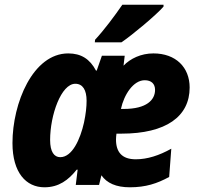

<svg xmlns="http://www.w3.org/2000/svg" viewBox="-20 -786 843 816"><path d="M384 -617 383 -606H496C542 -637 645 -723 675 -758V-766H500C467 -718 423 -659 384 -617ZM169 10C230 10 271 -21 306 -65H310L302 0H401L411 -41C434 -8 473 10 532 10C599 10 648 -6 699 -34L708 -154C656 -125 606 -109 557 -109C498 -109 473 -140 473 -193C473 -202 474 -209 475 -218H496C686 -218 786 -291 786 -414C786 -500 727 -559 632 -559C579 -559 534 -537 505 -507L510 -549H413L391 -486H388C362 -535 325 -559 270 -559C120 -559 33 -348 33 -178C33 -52 91 10 169 10ZM506 -323H494C507 -384 547 -445 595 -445C623 -445 639 -430 639 -404C639 -362 604 -323 506 -323ZM236 -118C210 -118 193 -141 193 -191C193 -297 240 -430 300 -430C332 -430 348 -403 348 -358C348 -332 345 -303 337 -265C321 -194 287 -118 236 -118Z"/></svg>

Font: Noto Sans SemiCondensed ExtraBold
Style: Italic
Weight: 800
Width: 4
Italic angle: -12°
Designer: Monotype Design Team
Foundry: Monotype Imaging Inc.
Version: Version 2.013